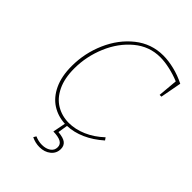

<svg xmlns="http://www.w3.org/2000/svg" viewBox="-258 -816 1146 1146"><g transform="rotate(45 315.5 -243.0)"><path d="M619 -650 594 -516H579L590 -641Q549 -658 504.5 -668Q460 -678 423 -678Q331 -678 259 -618Q187 -558 147 -463Q107 -368 107 -267Q107 -184 134.5 -127Q162 -70 209 -42Q256 -14 314 -14Q368 -14 424 -38Q480 -62 530 -109L541 -93Q488 -46 431.5 -21Q375 4 319 6L309 68Q354 72 372.5 87Q391 102 391 129Q391 166 362.5 189Q334 212 292 212Q257 212 224 196L234 179Q263 192 293 192Q326 192 348 177Q370 162 370 135Q370 111 349 99.5Q328 88 285 87L301 6Q240 3 191.5 -28Q143 -59 114.5 -119.5Q86 -180 86 -267Q86 -375 129.5 -474.5Q173 -574 251 -636Q329 -698 429 -698Q472 -698 521.5 -686Q571 -674 619 -650Z"/></g></svg>

Font: Bitter Pro Thin
Style: Italic
Weight: 250
Italic angle: -9°
Designer: Sol Matas, and Bitter project Authors
Foundry: Sol Matas
Version: Version 1.010